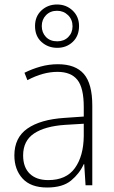

<svg xmlns="http://www.w3.org/2000/svg" viewBox="-20 -825 508 855"><path d="M238 -539Q316 -539 353.5 -495.5Q391 -452 391 -355V0H361L355 -94H353Q334 -52 296.5 -21Q259 10 190 10Q117 10 80.5 -30Q44 -70 44 -133Q44 -212 102 -252.5Q160 -293 267 -300L353 -306V-349Q353 -434 324.5 -469.5Q296 -505 236 -505Q204 -505 171 -496Q138 -487 102 -468L89 -501Q123 -518 160.5 -528.5Q198 -539 238 -539ZM270 -269Q180 -263 131.5 -230.5Q83 -198 83 -133Q83 -80 112.5 -51.5Q142 -23 195 -23Q275 -23 313.5 -76.5Q352 -130 353 -219V-274ZM235 -612Q194 -612 165 -638Q136 -664 136 -709Q136 -752 164.5 -778.5Q193 -805 234 -805Q275 -805 303.5 -778Q332 -751 332 -709Q332 -665 304 -638.5Q276 -612 235 -612ZM235 -641Q265 -641 284 -660Q303 -679 303 -708Q303 -738 283 -757.5Q263 -777 234 -777Q204 -777 185 -757.5Q166 -738 166 -709Q166 -680 184.5 -660.5Q203 -641 235 -641Z"/></svg>

Font: Noto Sans Armenian SemiCondensed ExtraLight
Style: Regular
Weight: 200
Width: 4
Designer: Monotype Design Team
Foundry: Monotype Imaging Inc.
Version: Version 2.008; ttfautohint (v1.8.4.7-5d5b)